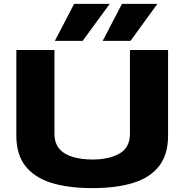

<svg xmlns="http://www.w3.org/2000/svg" viewBox="-20 -957 949 987"><path d="M64 -259V-700H260V-270Q260 -220 286 -191Q312 -162 356.5 -149.5Q401 -137 456 -137Q540 -137 594 -167.5Q648 -198 648 -270V-700H844V-259Q844 -163 798 -103.5Q752 -44 665 -17Q578 10 454 10Q331 10 244 -17Q157 -44 110.5 -103.5Q64 -163 64 -259ZM508 -747 607 -937H789L651 -747ZM262 -747 361 -937H544L405 -747Z"/></svg>

Font: Georama Extended
Style: Bold
Weight: 700
Width: 7
Designer: Jean-Baptiste Levee
Foundry: Production Type
Version: Version 1.000